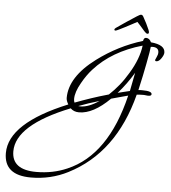

<svg xmlns="http://www.w3.org/2000/svg" viewBox="-192 -732 940 1053"><g transform="rotate(5 278.0 -205.0)"><path d="M17 266Q-131 266 -131 144Q-131 -21 187 -151Q175 -171 175 -186Q175 -302 317 -408Q431 -493 565 -534Q568 -552 580 -552Q599 -552 609 -530Q687 -523 687 -480Q687 -467 674 -448Q661 -429 647 -429Q640 -429 640 -436Q640 -438 647 -452Q654 -466 654 -478Q654 -506 619 -506Q613 -506 610 -505Q609 -492 605.5 -472.5Q602 -453 594 -410Q588 -379 580.5 -342.5Q573 -306 563 -263Q569 -264 575 -264Q581 -264 586 -264Q637 -264 637 -247Q637 -237 621 -237Q619 -237 615 -237Q611 -237 606 -238Q601 -239 596.5 -239Q592 -239 589 -239Q579 -239 571 -238.5Q563 -238 556 -237Q472 90 220 218Q126 266 17 266ZM220 -164Q262 -180 308 -195.5Q354 -211 404 -225Q433 -252 458.5 -283.5Q484 -315 507 -354Q556 -435 565 -508Q399 -461 301 -352Q271 -319 246 -274Q216 -222 216 -184Q216 -172 220 -164ZM451 -238Q467 -242 483.5 -246Q500 -250 517 -254L537 -356Q518 -324 496.5 -294.5Q475 -265 451 -238ZM44 233Q135 233 213 199Q430 106 510 -228Q483 -221 460 -214.5Q437 -208 418 -203Q327 -113 249 -113Q220 -113 202 -131Q-91 -14 -91 131Q-91 233 44 233ZM253 -146Q299 -146 356 -185Q325 -176 296.5 -166.5Q268 -157 242 -147Q245 -146 253 -146ZM409 -577Q403 -577 403 -582Q403 -587 410 -592Q439 -612 464 -629Q489 -646 519 -665Q536 -676 542 -676Q550 -676 555 -666Q566 -647 574 -630.5Q582 -614 589 -598Q593 -589 593 -583Q593 -575 585 -575Q581 -575 576.5 -579Q572 -583 567 -588Q556 -601 543.5 -615Q531 -629 525 -635Q516 -630 498 -620.5Q480 -611 461 -601Q442 -591 427 -584Q412 -577 409 -577Z"/></g></svg>

Font: Corinthia
Style: Regular
Weight: 400
Designer: Robert E. Leuschke
Foundry: Robert E. Leuschke
Version: Version 1.013; ttfautohint (v1.8.3)